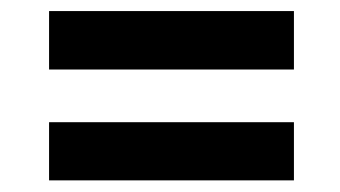

<svg xmlns="http://www.w3.org/2000/svg" viewBox="-20 -421 602 340"><path d="M500.5 -297.9H66.9V-401.4H500.5ZM500.5 -101.6H66.9V-204.6H500.5Z"/></svg>

Font: Vazirmatn RD FD
Style: Bold
Weight: 700
Designer: Saber Rastikerdar
Foundry: Saber Rastikerdar
Version: Version 33.003